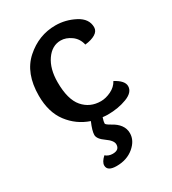

<svg xmlns="http://www.w3.org/2000/svg" viewBox="-178 -579 821 918"><g transform="rotate(-30 232.0 -120.5)"><path d="M283 -62Q310 -62 339 -76Q368 -90 382 -116Q431 -90 431 -60Q431 -26 384 -8Q337 10 279 10Q269 10 251 8Q244 29 244 39Q244 45 267 58Q326 89 326 139Q326 180 288 212Q250 244 193 244Q142 244 142 212Q142 193 167 170Q183 184 206 184Q243 184 243 153Q243 132 208.5 108Q174 84 174 62Q174 40 193 -4Q125 -27 81.5 -84.5Q38 -142 38 -233Q38 -357 110 -421Q182 -485 274 -485Q330 -485 380.5 -458.5Q431 -432 431 -385Q431 -364 410 -351Q389 -338 353 -334Q345 -370 317 -390Q289 -410 260 -410Q212 -410 180 -364Q148 -318 148 -244Q148 -149 185.5 -105.5Q223 -62 283 -62Z"/></g></svg>

Font: Overlock
Style: Bold
Weight: 700
Designer: Dario Muhafara
Foundry: Dario Manuel Muhafara
Version: Version 1.002